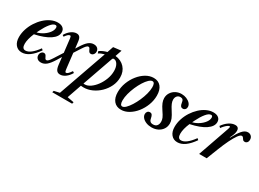

<svg xmlns="http://www.w3.org/2000/svg" viewBox="-36 -1377 3201 2376"><g transform="rotate(30 1564.5 -189.0)"><path d="M139.5 10.5Q83.5 10.5 50 -30.2Q16.5 -71 16.5 -139.5Q16.5 -197 35 -254Q53.5 -311 86 -361.5Q118.5 -412 160.5 -451Q202.5 -490 250 -512.2Q297.5 -534.5 346 -534.5Q393.5 -534.5 420 -512.8Q446.5 -491 446.5 -453Q446.5 -390 371.8 -339.5Q297 -289 159.5 -260Q120 -167 120 -102Q120 -32.5 168 -32.5Q241 -32.5 333 -159.5L353 -142Q248 10.5 139.5 10.5ZM176.5 -296Q223.5 -308 265 -335.5Q306.5 -363 332 -397.8Q357.5 -432.5 357.5 -465.5Q357.5 -493.5 335 -493.5Q303.5 -493.5 265.5 -446.8Q227.5 -400 193 -329.5Z M687 10.5Q654 10.5 636.8 -12.2Q619.5 -35 613.5 -86.5L601.5 -191L564.5 -129.5Q520 -57.5 484.5 -28.8Q449 0 408.5 0Q373.5 0 354.2 -18.2Q335 -36.5 335 -65Q335 -88.5 349.5 -105.8Q364 -123 384.5 -123Q400.5 -123 409 -113.5Q417.5 -104 422.8 -91.5Q428 -79 434.5 -69.2Q441 -59.5 452.5 -59.5Q466.5 -59.5 481.8 -76Q497 -92.5 516 -122.5L595 -246L572.5 -439.5Q570 -458 566.5 -465Q563 -472 555 -472Q529 -472 492.5 -417.5L472 -430.5Q499.5 -478.5 537.8 -506.5Q576 -534.5 614.5 -534.5Q644 -534.5 659.5 -515.5Q675 -496.5 679.5 -454.5L690.5 -362L714.5 -400.5Q757.5 -469.5 792 -497Q826.5 -524.5 866 -524.5Q901 -524.5 920.2 -506.2Q939.5 -488 939.5 -459.5Q939.5 -436 925 -418.8Q910.5 -401.5 890 -401.5Q874 -401.5 865.5 -411Q857 -420.5 851.8 -433.2Q846.5 -446 840.2 -455.5Q834 -465 822 -465Q808.5 -465 793.2 -448.5Q778 -432 758.5 -402L696.5 -305.5L720 -103.5Q724 -68.5 728.2 -57Q732.5 -45.5 741 -45.5Q753.5 -45.5 768.8 -59.5Q784 -73.5 807 -107L828.5 -92.5Q800 -43.5 763 -16.5Q726 10.5 687 10.5Z M715.5 247.5 722 224 801 206 1043.5 -483.5Q996 -471.5 963 -449.5L954 -478.5Q978 -495.5 1004.5 -507Q1031 -518.5 1058 -525L1088 -612.5L1201 -626L1169 -533Q1252.5 -523.5 1302.2 -468.8Q1352 -414 1352 -330.5Q1352 -263.5 1323 -203.2Q1294 -143 1246 -96.5Q1198 -50 1139.2 -23.5Q1080.5 3 1021 3Q1011.5 3 1001.2 2.2Q991 1.5 982 0.5L911 205L1005.5 223L999 247.5ZM1014.5 -37Q1053 -37 1093.8 -65.2Q1134.5 -93.5 1169 -140.5Q1203.5 -187.5 1225 -245Q1246.5 -302.5 1246.5 -361.5Q1246.5 -418.5 1224.2 -454.8Q1202 -491 1170 -491Q1154 -491 1149 -475L996 -38.5Q1005.5 -37 1014.5 -37Z M1558 10.5Q1491 10.5 1453.5 -34.8Q1416 -80 1416 -161Q1416 -230.5 1441.2 -297Q1466.5 -363.5 1509.5 -417.2Q1552.5 -471 1606.2 -502.8Q1660 -534.5 1716.5 -534.5Q1783.5 -534.5 1820.8 -489.2Q1858 -444 1858 -362.5Q1858 -293.5 1832.8 -227Q1807.5 -160.5 1764.8 -107Q1722 -53.5 1668.2 -21.5Q1614.5 10.5 1558 10.5ZM1552.5 -32.5Q1574.5 -32.5 1601.5 -59Q1628.5 -85.5 1655.8 -128.8Q1683 -172 1706 -224Q1729 -276 1743 -328.5Q1757 -381 1757 -424.5Q1757 -456 1748.5 -473.8Q1740 -491.5 1722 -491.5Q1699.5 -491.5 1672.2 -465.8Q1645 -440 1618 -397Q1591 -354 1568.5 -302.2Q1546 -250.5 1532.2 -198Q1518.5 -145.5 1518.5 -101Q1518.5 -68.5 1526.8 -50.5Q1535 -32.5 1552.5 -32.5Z M1995 10.5Q1952 10.5 1917.2 -3.5Q1882.5 -17.5 1862 -41Q1841.5 -64.5 1841.5 -93Q1841.5 -114.5 1854.2 -128.8Q1867 -143 1887 -143Q1908 -143 1918.2 -128.5Q1928.5 -114 1933 -88.5Q1937 -60 1950.8 -45.2Q1964.5 -30.5 1992.5 -30.5Q2029.5 -30.5 2047.2 -52.5Q2065 -74.5 2065 -110Q2065 -136 2054 -162.2Q2043 -188.5 2008.5 -238.5Q1977 -285 1963.8 -318.5Q1950.5 -352 1950.5 -382.5Q1950.5 -426 1972.8 -460.5Q1995 -495 2032.2 -514.8Q2069.5 -534.5 2114.5 -534.5Q2152.5 -534.5 2185.8 -520.8Q2219 -507 2239.8 -484Q2260.5 -461 2260.5 -433Q2260.5 -411.5 2247.5 -397.5Q2234.5 -383.5 2214.5 -383.5Q2177 -383.5 2170 -436.5Q2166 -470 2154.2 -482Q2142.5 -494 2121 -494Q2091.5 -494 2073.8 -474Q2056 -454 2056 -420.5Q2056 -396 2068 -367.2Q2080 -338.5 2106.5 -298Q2142.5 -242.5 2156 -209Q2169.5 -175.5 2169.5 -144.5Q2169.5 -99 2146.5 -64Q2123.5 -29 2084 -9.2Q2044.5 10.5 1995 10.5Z M2363 10.5Q2307 10.5 2273.5 -30.2Q2240 -71 2240 -139.5Q2240 -197 2258.5 -254Q2277 -311 2309.5 -361.5Q2342 -412 2384 -451Q2426 -490 2473.5 -512.2Q2521 -534.5 2569.5 -534.5Q2617 -534.5 2643.5 -512.8Q2670 -491 2670 -453Q2670 -390 2595.2 -339.5Q2520.5 -289 2383 -260Q2343.5 -167 2343.5 -102Q2343.5 -32.5 2391.5 -32.5Q2464.5 -32.5 2556.5 -159.5L2576.5 -142Q2471.5 10.5 2363 10.5ZM2400 -296Q2447 -308 2488.5 -335.5Q2530 -363 2555.5 -397.8Q2581 -432.5 2581 -465.5Q2581 -493.5 2558.5 -493.5Q2527 -493.5 2489 -446.8Q2451 -400 2416.5 -329.5Z M2671 0 2828.5 -451Q2834.5 -470 2834.5 -477Q2834.5 -486 2826 -486Q2816.5 -486 2800.2 -474.8Q2784 -463.5 2766.5 -445.2Q2749 -427 2735 -406.5L2715.5 -426Q2750.5 -476.5 2794.5 -505.5Q2838.5 -534.5 2881 -534.5Q2934 -534.5 2934 -480Q2934 -460 2926 -433.5Q2918 -407 2897 -367L2902 -365.5Q2945 -448 2982.5 -491.2Q3020 -534.5 3062 -534.5Q3091 -534.5 3110 -515.8Q3129 -497 3129 -466.5Q3129 -440.5 3115.8 -425.8Q3102.5 -411 3083.5 -411Q3065 -411 3055.8 -423Q3046.5 -435 3039 -446.8Q3031.5 -458.5 3018 -458.5Q2997 -458.5 2968.2 -418.8Q2939.5 -379 2907.2 -312.8Q2875 -246.5 2844 -167L2778.5 0Z"/></g></svg>

Font: Libre Caslon Condensed SemiBold Italic
Style: Regular
Weight: 600
Italic angle: -22.583°
Designer: Pablo Impallari, Rodrigo Fuenzalida, Katja Schimmel, Ertekin Erdin
Foundry: Pablo Impallari, Rodrigo Fuenzalida
Version: Version 2.000; ttfautohint (v1.8.4.7-5d5b);gftools[0.9.33]